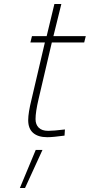

<svg xmlns="http://www.w3.org/2000/svg" viewBox="-20 -682 452 967"><path d="M122 -77Q122 -114 139 -182L206 -468H133L141 -500H215L254 -662H289L249 -500H412L404 -468H241L174 -182Q159 -118 159 -82Q159 -55 175 -39Q191 -23 223 -23Q249 -23 307 -30L305 1Q246 9 218 9Q172 9 147 -12.5Q122 -34 122 -77ZM160 73H194L106 265H80Z"/></svg>

Font: Cairo ExtraLight
Style: Italic
Weight: 275
Italic angle: -13°
Designer: Mohamed Gaber, Accademia di Belle Arti di Urbino and others
Foundry: Kief Type Foundry, Accademia di Belle Arti di Urbino and others
Version: Version 3.011